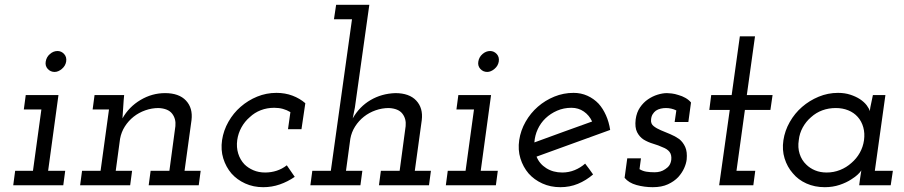

<svg xmlns="http://www.w3.org/2000/svg" viewBox="-20 -770 3757 798"><path d="M43 -60H117L152 -315H79L87 -375H223L180 -60H251L243 0H35ZM170 -514Q173 -533 187.5 -545.5Q202 -558 219 -558Q235 -558 246.5 -545.5Q258 -533 255 -514Q252 -496 237 -483.5Q222 -471 207 -471Q190 -471 178.5 -483.5Q167 -496 170 -514Z M606 -60H684L709 -246Q712 -276 695.5 -297.5Q679 -319 639 -321Q611 -321 584 -311.5Q557 -302 535.5 -285Q514 -268 499 -244.5Q484 -221 479 -193L461 -60H529L521 0H313L321 -60H398L433 -315H365L373 -375H496L494 -353Q492 -332 491.5 -315.5Q491 -299 489 -278Q516 -326 564 -354.5Q612 -383 666 -383Q724 -383 753 -352Q782 -321 776 -271L747 -60H814L806 0H598Z M1205 -35Q1176 -15 1143 -3.5Q1110 8 1074 8Q1033 8 999 -7.5Q965 -23 942 -49Q919 -76 908 -111.5Q897 -147 903 -188Q909 -228 929.5 -264Q950 -300 980 -326Q1011 -353 1049 -368.5Q1087 -384 1129 -384Q1165 -384 1195.5 -372.5Q1226 -361 1249 -341L1233 -233H1177L1187 -304Q1172 -313 1155.5 -317.5Q1139 -322 1120 -322Q1090 -322 1064 -312Q1038 -302 1018 -283Q997 -265 983.5 -240.5Q970 -216 966 -188Q962 -158 970 -132Q978 -106 996 -87Q1011 -72 1033 -62.5Q1055 -53 1082 -53Q1107 -53 1130 -60.5Q1153 -68 1172 -83Z M1563 -60H1641L1666 -246Q1669 -276 1652.5 -297.5Q1636 -319 1596 -321Q1568 -321 1541 -311.5Q1514 -302 1492.5 -285Q1471 -268 1456 -244.5Q1441 -221 1436 -193L1418 -60H1486L1478 0H1270L1278 -60H1355L1443 -690H1368L1377 -750H1515L1455 -323L1446 -278Q1474 -327 1520 -354Q1566 -381 1623 -383Q1681 -383 1710 -352Q1739 -321 1733 -271L1704 -60H1771L1763 0H1555Z M1841 -60H1915L1950 -315H1877L1885 -375H2021L1978 -60H2049L2041 0H1833ZM1968 -514Q1971 -533 1985.5 -545.5Q2000 -558 2017 -558Q2033 -558 2044.5 -545.5Q2056 -533 2053 -514Q2050 -496 2035 -483.5Q2020 -471 2005 -471Q1988 -471 1976.5 -483.5Q1965 -496 1968 -514Z M2516 -230Q2439 -202 2363 -174.5Q2287 -147 2210 -119Q2222 -89 2250.5 -71Q2279 -53 2317 -53Q2344 -53 2368.5 -63Q2393 -73 2412 -90Q2421 -79 2429 -67.5Q2437 -56 2445 -45Q2416 -20 2382 -6Q2348 8 2309 8Q2268 8 2234 -7.5Q2200 -23 2177 -49Q2154 -76 2143 -111.5Q2132 -147 2138 -188Q2144 -228 2164.5 -264Q2185 -300 2215.5 -326.5Q2246 -353 2284 -368.5Q2322 -384 2364 -384Q2395 -384 2421.5 -372Q2448 -360 2468 -339Q2486 -319 2498.5 -291Q2511 -263 2516 -230ZM2355 -322Q2323 -322 2295.5 -310Q2268 -298 2247.5 -278.5Q2227 -259 2215 -233Q2203 -207 2201 -178Q2262 -200 2321.5 -222Q2381 -244 2441 -265Q2429 -291 2406.5 -306.5Q2384 -322 2355 -322Z M2576 -31 2587 -112H2644L2638 -67Q2651 -59 2666 -56.5Q2681 -54 2701 -54Q2713 -54 2724 -57Q2735 -60 2745 -67Q2756 -74 2762 -83Q2768 -92 2770 -106Q2772 -127 2762.5 -139Q2753 -151 2734 -158Q2717 -166 2695 -172.5Q2673 -179 2655 -190Q2638 -201 2628 -220.5Q2618 -240 2622 -274Q2626 -303 2640 -323.5Q2654 -344 2673 -357Q2692 -370 2713 -376.5Q2734 -383 2752 -383Q2759 -383 2772 -381.5Q2785 -380 2800 -375Q2815 -371 2829 -363Q2843 -355 2852 -344L2841 -263H2784L2791 -311Q2781 -316 2770 -318.5Q2759 -321 2748 -321Q2737 -321 2726 -318.5Q2715 -316 2706 -310Q2698 -304 2692.5 -295Q2687 -286 2686 -273Q2684 -256 2696.5 -246Q2709 -236 2727 -228.5Q2745 -221 2765.5 -212.5Q2786 -204 2803 -192Q2819 -179 2828 -159Q2837 -139 2834 -107Q2832 -90 2823.5 -71Q2815 -52 2799 -34Q2782 -16 2756 -4Q2730 8 2693 8Q2658 8 2625.5 -1Q2593 -10 2576 -31Z M3055 -619H3118L3084 -375H3191L3182 -313H3076L3041 -60H3119L3111 0H2969L3013 -313H2928L2936 -375H3021Z M3236 -187Q3242 -227 3262.5 -263Q3283 -299 3313.5 -325.5Q3344 -352 3382.5 -368Q3421 -384 3463 -384Q3491 -384 3514 -376.5Q3537 -369 3554 -358Q3572 -346 3582.5 -332Q3593 -318 3595 -308Q3597 -325 3601 -341.5Q3605 -358 3608 -375H3660L3616 -60H3691L3682 0H3551L3555 -30Q3556 -39 3557.5 -46.5Q3559 -54 3560 -62Q3556 -55 3545.5 -45Q3535 -35 3519 -25Q3498 -11 3469.5 -1.5Q3441 8 3408 8Q3366 8 3331.5 -7.5Q3297 -23 3275 -50Q3252 -76 3241 -111.5Q3230 -147 3236 -187ZM3300 -188Q3295 -157 3303.5 -130.5Q3312 -104 3331 -86Q3346 -71 3367.5 -62Q3389 -53 3416 -53Q3445 -53 3471.5 -63.5Q3498 -74 3519 -93Q3540 -111 3553.5 -135Q3567 -159 3571 -187Q3575 -216 3568 -241Q3561 -266 3545 -284Q3529 -302 3505.5 -311.5Q3482 -321 3454 -321Q3424 -321 3398 -311.5Q3372 -302 3351 -283Q3330 -265 3316.5 -240.5Q3303 -216 3300 -188Z"/></svg>

Font: Josefin Slab SemiBold
Style: Italic
Weight: 600
Italic angle: -12°
Designer: Santiago Orozco
Foundry: Typemade
Version: Version 2.000